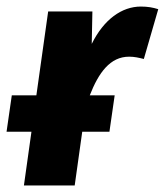

<svg xmlns="http://www.w3.org/2000/svg" viewBox="-26 -566 503 586"><path d="M404 -546C346 -546 291 -507 254 -432L256 -531H121L85 -275H10L-6 -164H70L47 0H202L225 -164H308L324 -275H248C275 -344 310 -393 368 -393C384 -393 397 -390 413 -386L457 -538C441 -543 425 -546 404 -546Z"/></svg>

Font: Fira Sans
Style: Bold Italic
Weight: 700
Italic angle: -8°
Designer: bBox Type GmbH & Carrois Corporate GbR & Edenspiekermann AG
Foundry: bBox Type GmbH & Carrois Corporate GbR & Edenspiekermann AG
Version: Version 4.301;PS 004.301;hotconv 1.0.88;makeotf.lib2.5.64775